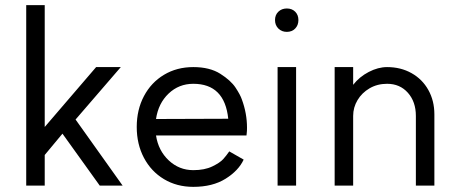

<svg xmlns="http://www.w3.org/2000/svg" viewBox="-20 -722 1777 747"><path d="M154 -228 354 -461H450L274 -257L457 0H368L223 -202L154 -119V0H82V-702H154Z M512 -228Q512 -295 540 -348Q568 -401 618 -431Q668 -461 732 -461Q796 -461 837 -435Q878 -409 896.5 -381Q915 -353 921 -335Q941 -281 941 -225Q941 -212 940 -204.5Q939 -197 939 -195H587Q596 -136 636.5 -98Q677 -60 732 -60Q776 -60 806 -74.5Q836 -89 848.5 -103Q861 -117 872 -133L928 -101Q908 -58 857.5 -26.5Q807 5 732 5Q668 5 618 -25Q568 -55 540 -108Q512 -161 512 -228ZM732 -396Q676 -396 636 -358Q596 -320 587 -259L868 -260Q854 -396 732 -396Z M1132 -461V0H1060V-461ZM1141 -644Q1141 -624 1128.5 -611Q1116 -598 1096 -598Q1076 -598 1063 -611Q1050 -624 1050 -644Q1050 -664 1063 -676.5Q1076 -689 1096 -689Q1116 -689 1128.5 -676.5Q1141 -664 1141 -644Z M1486 -396Q1448 -396 1418 -378.5Q1388 -361 1371 -332.5Q1354 -304 1354 -271V0H1282V-461H1354V-392Q1378 -423 1414.5 -442Q1451 -461 1486 -461Q1539 -461 1581 -437.5Q1623 -414 1646.5 -372Q1670 -330 1670 -277V0H1598V-271Q1598 -326 1567 -361Q1536 -396 1486 -396Z"/></svg>

Font: SUITE
Style: Regular
Weight: 400
Designer: Sun
Foundry: Sun
Version: Version 2.040